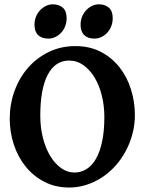

<svg xmlns="http://www.w3.org/2000/svg" viewBox="-20 -840 669 875"><path d="M455.6 -307.1Q455.6 -357.4 444.1 -404.1Q432.6 -450.7 411.4 -486.1Q390.1 -521.5 360.6 -542.7Q331.1 -564 294.9 -564Q262.7 -564 238 -547.1Q213.4 -530.3 196.8 -498Q180.2 -465.8 171.9 -419.2Q163.6 -372.6 163.6 -313Q163.6 -258.3 175.8 -210.9Q188 -163.6 209.2 -128.7Q230.5 -93.8 258.8 -73.7Q287.1 -53.7 319.3 -53.7Q348.6 -53.7 373.8 -69.1Q398.9 -84.5 417 -115.7Q435.1 -147 445.3 -194.8Q455.6 -242.7 455.6 -307.1ZM594.7 -315.9Q594.7 -271.5 583.7 -230Q572.8 -188.5 553 -151.6Q533.2 -114.7 505.9 -84.2Q478.5 -53.7 445.1 -31.7Q411.6 -9.8 373.8 2.4Q335.9 14.6 295.4 14.6Q232.9 14.6 182.6 -11.2Q132.3 -37.1 97.2 -80.6Q62 -124 43.2 -180.7Q24.4 -237.3 24.4 -298.8Q24.4 -365.2 46.1 -425.3Q67.9 -485.4 107.4 -530.8Q147 -576.2 201.9 -603Q256.8 -629.9 323.7 -629.9Q389.6 -629.9 440.2 -603.3Q490.7 -576.7 525.1 -532.7Q559.6 -488.8 577.1 -432.1Q594.7 -375.5 594.7 -315.9ZM493.7 -756.8Q493.7 -737.8 487.1 -720.7Q480.5 -703.6 469 -691.2Q457.5 -678.7 442.4 -671.4Q427.2 -664.1 410.6 -664.1Q379.9 -664.1 363.5 -680.2Q347.2 -696.3 347.2 -727.5Q347.2 -747.1 354 -763.9Q360.8 -780.8 372.6 -793.2Q384.3 -805.7 399.2 -813Q414.1 -820.3 430.2 -820.3Q459.5 -820.3 476.6 -804.7Q493.7 -789.1 493.7 -756.8ZM283.7 -756.8Q283.7 -737.8 277.1 -720.7Q270.5 -703.6 259 -691.2Q247.6 -678.7 232.4 -671.4Q217.3 -664.1 200.7 -664.1Q169.9 -664.1 153.6 -680.2Q137.2 -696.3 137.2 -727.5Q137.2 -747.1 144 -763.9Q150.9 -780.8 162.6 -793.2Q174.3 -805.7 189.2 -813Q204.1 -820.3 220.2 -820.3Q249.5 -820.3 266.6 -804.7Q283.7 -789.1 283.7 -756.8Z"/></svg>

Font: Gentium Book Basic
Style: Bold
Weight: 700
Designer: J. Victor Gaultney and Annie Olsen
Foundry: SIL International
Version: Version 1.102; 2013; Maintenance release